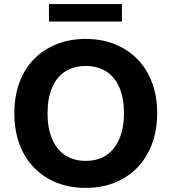

<svg xmlns="http://www.w3.org/2000/svg" viewBox="-20 -906 836 937"><path d="M398 11Q320 11 255.5 -15Q191 -41 145 -89Q99 -137 74.5 -204Q50 -271 50 -353Q50 -436 74.5 -502.5Q99 -569 145 -616.5Q191 -664 255.5 -690Q320 -716 398 -716Q477 -716 541 -690Q605 -664 651 -617Q697 -570 722 -503Q747 -436 747 -354Q747 -271 722 -204Q697 -137 651 -89Q605 -41 541 -15Q477 11 398 11ZM398 -121Q458 -121 499 -148.5Q540 -176 562.5 -228.5Q585 -281 585 -353Q585 -426 563 -478Q541 -530 499 -557Q457 -584 398 -584Q340 -584 298 -557Q256 -530 234 -478Q212 -426 212 -353Q212 -281 234 -228.5Q256 -176 298 -148.5Q340 -121 398 -121ZM219 -801V-886H575V-801Z"/></svg>

Font: Nunito Sans 12pt ExtraBold
Style: Regular
Weight: 800
Designer: Vernon Adams
Foundry: Vernon Adams
Version: Version 3.101;gftools[0.9.27]